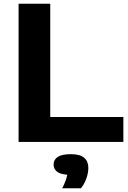

<svg xmlns="http://www.w3.org/2000/svg" viewBox="-20 -760 688 1028"><path d="M79.5 0V-740H249V-133.5H640.5V0ZM313 248Q335 206 340 175.5Q300.5 172.5 283.8 158Q267 143.5 267 121Q267 95 289 80.2Q311 65.5 359.5 65.5Q408.5 65.5 430.8 84.8Q453 104 453 139Q453 165.5 442.5 195.2Q432 225 413.5 248Z"/></svg>

Font: Encode Sans Expanded
Style: Bold
Weight: 700
Width: 7
Designer: Multiple Designers
Foundry: Impallari Type
Version: Version 3.000; ttfautohint (v1.8.3) -l 8 -r 50 -G 200 -x 14 